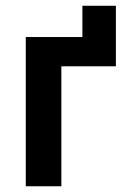

<svg xmlns="http://www.w3.org/2000/svg" viewBox="-20 -649 440 669"><path d="M69.8 0V-520H267.1V-628.9H383.8V-418H193.8V0Z"/></svg>

Font: Fixel Text SemiBold
Style: Regular
Weight: 600
Width: 4
Designer: AlfaBravo + MacPaw
Foundry: Kyrylo Tkachov, Marchela Mozhyna, Serhii Makarenko, Maria Weinstein, Zakhar Kryvoshyya
Version: Version 1.211